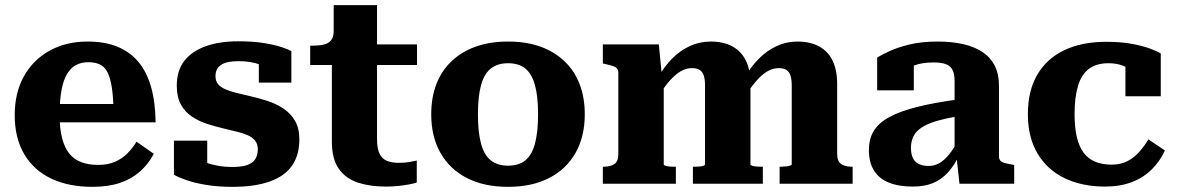

<svg xmlns="http://www.w3.org/2000/svg" viewBox="-20 -712 4563 744"><path d="M211 -267Q211 -214 220.5 -177Q230 -140 248.5 -117Q267 -94 295 -83.5Q323 -73 360 -73Q398 -73 425.5 -85Q453 -97 473.5 -117.5Q494 -138 509 -163L576 -116Q555 -76 522 -47Q489 -18 444 -3Q399 12 338 12Q246 12 178.5 -20Q111 -52 74 -114.5Q37 -177 37 -266Q37 -352 72.5 -416Q108 -480 172 -515.5Q236 -551 319 -551Q386 -551 435 -531Q484 -511 516.5 -472Q549 -433 565.5 -374.5Q582 -316 583 -238H169V-309H441L420 -281Q419 -338 413 -375Q407 -412 396 -433Q385 -454 366.5 -462.5Q348 -471 322 -471Q296 -471 275.5 -460.5Q255 -450 240.5 -426.5Q226 -403 218.5 -363.5Q211 -324 211 -267Z M979 -134Q979 -154 968.5 -167Q958 -180 940 -188Q922 -196 899 -201.5Q876 -207 851 -213Q817 -221 784 -231.5Q751 -242 724 -260Q697 -278 681 -307Q665 -336 665 -380Q665 -439 694.5 -476.5Q724 -514 777.5 -533Q831 -552 903 -552Q961 -552 1003.5 -545Q1046 -538 1072.5 -529Q1099 -520 1109 -514V-392H983V-488Q998 -490 1006 -486Q1014 -482 1017 -475.5Q1020 -469 1019.5 -461Q1019 -453 1017 -445Q1005 -455 988 -461.5Q971 -468 950 -471.5Q929 -475 903 -475Q858 -475 836.5 -460.5Q815 -446 815 -417Q815 -398 825 -386Q835 -374 853.5 -366Q872 -358 896 -352Q920 -346 947 -340Q982 -332 1016 -321Q1050 -310 1078 -291.5Q1106 -273 1123 -244Q1140 -215 1140 -172Q1140 -111 1111.5 -70Q1083 -29 1025 -8.5Q967 12 880 12Q824 12 779 4.5Q734 -3 702.5 -14Q671 -25 654 -35V-167H783V-39Q764 -46 753.5 -55.5Q743 -65 739.5 -75Q736 -85 738.5 -91.5Q741 -98 748 -98Q761 -89 780.5 -81.5Q800 -74 825.5 -69.5Q851 -65 881 -65Q915 -65 936.5 -72Q958 -79 968.5 -94.5Q979 -110 979 -134Z M1182 -460V-535H1190Q1215 -535 1233.5 -539Q1252 -543 1262.5 -555.5Q1273 -568 1273 -592L1377 -540H1596V-460ZM1441 -171Q1441 -136 1451 -116Q1461 -96 1480 -88.5Q1499 -81 1525 -81Q1549 -81 1568.5 -84.5Q1588 -88 1595 -90V-5Q1585 -1 1566 2.5Q1547 6 1524 8.5Q1501 11 1475 11Q1415 11 1368 -4Q1321 -19 1293.5 -57Q1266 -95 1266 -163V-522L1273 -530V-692H1441Z M2246 -269Q2246 -183 2210.5 -120Q2175 -57 2108.5 -22.5Q2042 12 1949 12Q1855 12 1788.5 -22.5Q1722 -57 1686.5 -120Q1651 -183 1651 -269Q1651 -334 1671 -386Q1691 -438 1730 -475Q1769 -512 1824 -531.5Q1879 -551 1949 -551Q2019 -551 2073.5 -531.5Q2128 -512 2167 -475Q2206 -438 2226 -386Q2246 -334 2246 -269ZM1832 -269Q1832 -200 1844 -155.5Q1856 -111 1882 -90.5Q1908 -70 1949 -70Q1990 -70 2015.5 -90.5Q2041 -111 2053 -155.5Q2065 -200 2065 -269Q2065 -338 2053 -382Q2041 -426 2015.5 -446.5Q1990 -467 1949 -467Q1908 -467 1882 -446.5Q1856 -426 1844 -382Q1832 -338 1832 -269Z M2316 0V-66H2319Q2346 -66 2361 -76.5Q2376 -87 2376 -116V-431Q2376 -441 2370.5 -447Q2365 -453 2354 -456.5Q2343 -460 2325 -464L2316 -466V-540H2533L2545 -416L2552 -415V-75Q2552 -72 2559.5 -69.5Q2567 -67 2577 -66.5Q2587 -66 2596 -66H2599V0ZM2936 0H2665V-66H2668Q2677 -66 2687.5 -66.5Q2698 -67 2705 -69.5Q2712 -72 2712 -75V-380Q2712 -403 2707.5 -418Q2703 -433 2692 -440.5Q2681 -448 2661 -448Q2639 -448 2618 -436Q2597 -424 2574.5 -398.5Q2552 -373 2527 -332L2530 -411Q2553 -453 2584 -484.5Q2615 -516 2653 -533.5Q2691 -551 2734 -551Q2783 -551 2817.5 -532.5Q2852 -514 2870 -477.5Q2888 -441 2888 -387V-75Q2888 -72 2895.5 -69.5Q2903 -67 2913.5 -66.5Q2924 -66 2933 -66H2936ZM3284 0H3001V-66H3004Q3014 -66 3024 -67Q3034 -68 3041 -70Q3048 -72 3048 -75V-380Q3048 -403 3043.5 -418Q3039 -433 3028 -440.5Q3017 -448 2997 -448Q2975 -448 2953.5 -435.5Q2932 -423 2910 -397.5Q2888 -372 2863 -333L2866 -412Q2890 -454 2921 -485Q2952 -516 2989.5 -533.5Q3027 -551 3070 -551Q3119 -551 3153.5 -532.5Q3188 -514 3206 -477.5Q3224 -441 3224 -387V-116Q3224 -87 3239.5 -76.5Q3255 -66 3281 -66H3284Z M3694 -327V-262Q3648 -254 3616 -245Q3584 -236 3563.5 -225Q3543 -214 3531.5 -201Q3520 -188 3515 -172.5Q3510 -157 3510 -139Q3510 -114 3518 -98.5Q3526 -83 3541.5 -76Q3557 -69 3578 -69Q3600 -69 3618.5 -79Q3637 -89 3655.5 -111Q3674 -133 3693 -167L3699 -115Q3679 -72 3653.5 -44Q3628 -16 3595 -2.5Q3562 11 3517 11Q3462 11 3424 -4.5Q3386 -20 3366.5 -51.5Q3347 -83 3347 -131Q3347 -174 3366 -205Q3385 -236 3426.5 -258.5Q3468 -281 3533.5 -297.5Q3599 -314 3694 -327ZM3698 0 3686 -110 3679 -109V-400Q3679 -423 3672 -439Q3665 -455 3647.5 -462.5Q3630 -470 3597 -470Q3551 -470 3520.5 -457.5Q3490 -445 3478 -429Q3471 -435 3470.5 -443Q3470 -451 3476 -459Q3482 -467 3493 -472.5Q3504 -478 3521 -478V-362H3379V-489Q3395 -499 3426 -513.5Q3457 -528 3504 -539.5Q3551 -551 3614 -551Q3668 -551 3712 -541Q3756 -531 3787 -510.5Q3818 -490 3834.5 -457.5Q3851 -425 3851 -381V-106Q3851 -95 3857 -89Q3863 -83 3874.5 -80Q3886 -77 3904 -74L3910 -72V0Z M4288 -74Q4323 -74 4349.5 -88Q4376 -102 4396 -125Q4416 -148 4430 -172L4494 -129Q4475 -87 4442.5 -55Q4410 -23 4365 -6Q4320 11 4262 11Q4173 11 4105.5 -21.5Q4038 -54 4000.5 -117Q3963 -180 3963 -270Q3963 -360 3999.5 -422.5Q4036 -485 4104 -517.5Q4172 -550 4267 -550Q4324 -550 4366.5 -542Q4409 -534 4437 -523.5Q4465 -513 4478 -505V-339H4341V-486Q4354 -486 4362 -479.5Q4370 -473 4373.5 -463.5Q4377 -454 4376.5 -445Q4376 -436 4374 -431Q4357 -447 4332.5 -457Q4308 -467 4275 -467Q4229 -467 4200 -445.5Q4171 -424 4157.5 -380Q4144 -336 4144 -270Q4144 -219 4152.5 -182Q4161 -145 4178.5 -121Q4196 -97 4223.5 -85.5Q4251 -74 4288 -74Z"/></svg>

Font: Roboto Serif
Style: Bold
Weight: 700
Designer: Greg Gazdowicz
Foundry: Commercial Type
Version: Version 1.008